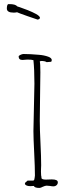

<svg xmlns="http://www.w3.org/2000/svg" viewBox="-20 -925 382 945"><path d="M165 -828.6Q168.5 -828.6 172.6 -831.3Q176.8 -834 176.8 -836.9Q176.8 -845.2 157.7 -856Q141.1 -865.2 116.7 -875Q90.3 -885.3 77.1 -889.6Q72.3 -891.1 69.1 -892.1Q65.9 -893.1 64.9 -893.6Q56.2 -904.8 26.4 -904.8H20Q13.7 -900.4 13.7 -882.8Q13.7 -862.8 47.9 -862.8Q55.7 -862.8 64 -864.7Q67.9 -862.3 115.5 -845.5Q163.1 -828.6 165 -828.6ZM173.8 0Q180.2 0 190.9 -5.9Q202.6 -11.2 209.5 -11.2Q215.3 -11.2 226.1 -9.8Q235.8 -7.8 242.7 -7.8Q252 -7.8 258.3 -13.4Q264.6 -19 264.6 -27.8Q264.6 -42 234.9 -42Q226.6 -42 220.2 -41.5Q213.9 -41 205.6 -41Q183.6 -41 183.6 -50.8L184.6 -53.2Q181.6 -57.6 181.6 -81.1Q181.6 -91.8 182.1 -99.1L182.6 -111.8Q182.6 -153.3 179.2 -221.7Q175.8 -289.6 175.8 -331.1Q175.8 -370.6 177.2 -450.2Q178.7 -529.3 178.7 -568.8Q178.7 -613.3 175.8 -622.1L180.7 -625Q201.7 -625 209.5 -619.1L232.4 -621.1Q234.9 -627 234.9 -628.9Q234.9 -639.6 217.3 -646Q197.3 -653.3 171.4 -655.3Q128.4 -659.2 95.7 -659.2Q89.4 -659.2 80.6 -655Q71.8 -650.9 71.8 -647Q71.8 -629.9 90.8 -629.9L103 -630.9L114.7 -631.8Q135.3 -631.8 144.5 -628.9Q149.4 -583.5 149.4 -513.2Q149.4 -483.4 147 -397Q144.5 -310.1 144.5 -279.8Q144.5 -247.6 148.4 -170.4Q151.9 -102.5 151.9 -61Q151.9 -57.6 150.4 -49.3Q148.4 -42 148.4 -40L144.5 -36.1H115.7L109.9 -30.8Q105.5 -27.8 104 -25.4Q102.5 -22.9 102.5 -19Q108.4 -8.8 129.9 -8.8Q134.3 -8.8 138.2 -9.3Q141.6 -9.8 146.5 -9.8Q150.4 0 173.8 0Z"/></svg>

Font: Amatica SC
Style: Regular
Weight: 400
Designer: Vernon Adams, Ben Nathan
Foundry: newtypography
Version: Version 2.001